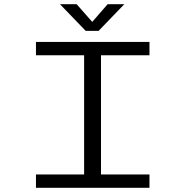

<svg xmlns="http://www.w3.org/2000/svg" viewBox="-20 -901 890 921"><path d="M576.5 -881 453 -753H391L267.5 -881H347.5L422.5 -796L496.5 -881ZM697 -636H464.5V-64H697V0H152.5V-64H383.5V-636H152.5V-700H697Z"/></svg>

Font: League Mono Wide Light
Style: Regular
Weight: 300
Width: 8
Designer: Tyler Finck
Foundry: The League of Moveable Type / Tyler Finck
Version: Version 2.210